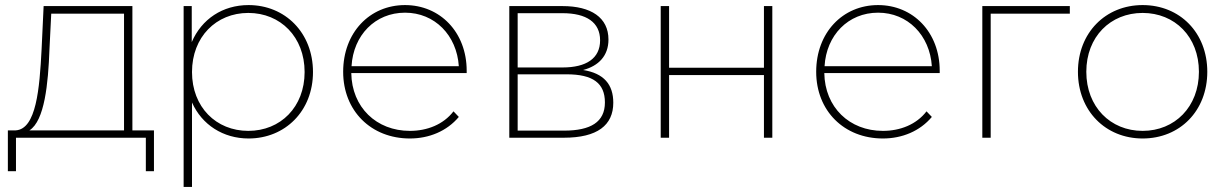

<svg xmlns="http://www.w3.org/2000/svg" viewBox="-20 -543 4840 757"><path d="M502 -29V-519H152L144 -349C136 -193 123 -34 42 -29H11V132H43V0H555V132H587V-29ZM182 -489H469V-29H96C156 -67 170 -213 175 -348Z M960 -523C858 -523 775 -468 736 -377V-519H704V194H737V-139C776 -51 860 3 960 3C1104 3 1214 -105 1214 -259C1214 -414 1104 -523 960 -523ZM959 -27C832 -27 737 -121 737 -259C737 -397 832 -492 959 -492C1086 -492 1181 -397 1181 -259C1181 -121 1086 -27 959 -27Z M1820 -264C1820 -416 1715 -523 1577 -523C1437 -523 1333 -414 1333 -260C1333 -106 1443 3 1596 3C1672 3 1742 -26 1789 -82L1768 -104C1728 -52 1664 -27 1596 -27C1464 -27 1367 -120 1365 -255H1820ZM1577 -493C1694 -493 1781 -404 1789 -282H1366C1373 -404 1459 -493 1577 -493Z M2279 -267C2340 -283 2379 -323 2379 -387C2379 -474 2310 -519 2198 -519H1988V0H2203C2335 0 2398 -49 2398 -138C2398 -210 2361 -254 2279 -267ZM2021 -491H2198C2292 -491 2346 -455 2346 -384C2346 -313 2292 -277 2198 -277H2021ZM2021 -28V-250H2214C2318 -250 2365 -215 2365 -139C2365 -62 2309 -28 2204 -28Z M2585 0H2618V-247H2992V0H3025V-519H2992V-276H2618V-519H2585Z M3685 -264C3685 -416 3580 -523 3442 -523C3302 -523 3198 -414 3198 -260C3198 -106 3308 3 3461 3C3537 3 3607 -26 3654 -82L3633 -104C3593 -52 3529 -27 3461 -27C3329 -27 3232 -120 3230 -255H3685ZM3442 -493C3559 -493 3646 -404 3654 -282H3231C3238 -404 3324 -493 3442 -493Z M4198 -519H3853V0H3886V-489H4198Z M4485 3C4632 3 4740 -106 4740 -260C4740 -414 4632 -523 4485 -523C4339 -523 4230 -414 4230 -260C4230 -106 4339 3 4485 3ZM4485 -27C4358 -27 4263 -122 4263 -260C4263 -398 4358 -492 4485 -492C4612 -492 4707 -398 4707 -260C4707 -122 4612 -27 4485 -27Z"/></svg>

Font: Talent ExtraLight
Style: Regular
Weight: 200
Designer: Mike Powis
Version: Version 1.001;hotconv 1.0.109;makeotfexe 2.5.65596